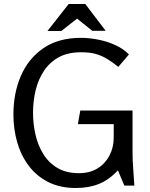

<svg xmlns="http://www.w3.org/2000/svg" viewBox="-20 -927 747 959"><path d="M385 -738Q424 -738 468.5 -729.5Q513 -721 554.5 -702.5Q596 -684 624 -655L571 -593Q540 -618 513 -634Q486 -650 456.5 -658Q427 -666 385 -666Q319 -666 273.5 -641Q228 -616 199.5 -573Q171 -530 158 -476Q145 -422 145 -364Q145 -309 157 -255.5Q169 -202 196 -158Q223 -114 267 -88Q311 -62 375 -62Q428 -62 466.5 -85.5Q505 -109 526.5 -149.5Q548 -190 548 -241V-307H369L381 -375H642V-166Q642 -125 645.5 -83Q649 -41 651 0H601L569 -76Q525 -29 474.5 -8.5Q424 12 359 12Q280 12 221.5 -17.5Q163 -47 124 -98.5Q85 -150 66 -216Q47 -282 47 -355Q47 -462 84.5 -548.5Q122 -635 197 -686.5Q272 -738 385 -738ZM365 -834 286 -772H217L323 -907H406L508 -773H441Z"/></svg>

Font: Rosario Light
Style: Regular
Weight: 400
Version: Version 1.101; ttfautohint (v1.8.1.43-b0c9)